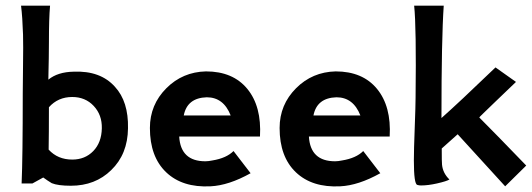

<svg xmlns="http://www.w3.org/2000/svg" viewBox="-20 -645 1870 675"><path d="M430 -194Q429 -103 371 -47Q315 8 229 8Q184 8 162 -1Q147 -10 132 -21L94 0H56Q60 -91 60 -316Q60 -360 61 -419Q62 -483 61 -523Q59 -585 54 -625H156Q152 -582 152 -495Q152 -471 151.5 -440.5Q151 -410 150.5 -392.5Q150 -375 150 -365Q183 -392 239 -393Q333 -397 384 -340Q432 -288 430 -194ZM338 -194Q339 -241 309.5 -272.5Q280 -304 234 -304Q184 -304 152 -268Q152 -175 151 -119Q183 -84 234 -84Q279 -84 308 -114Q337 -144 338 -194Z M894 -165H610Q615 -78 702 -78Q713 -78 727 -81Q776 -89 801 -114L861 -36Q784 7 720 10Q621 15 564 -39.5Q507 -94 507 -195Q507 -277 565 -335Q622 -392 704 -394Q799 -394 849.5 -332.5Q900 -271 894 -165ZM626 -239H791Q766 -303 707 -303Q638 -301 626 -239Z M1350 -165H1066Q1071 -78 1158 -78Q1169 -78 1183 -81Q1232 -89 1257 -114L1317 -36Q1240 7 1176 10Q1077 15 1020 -39.5Q963 -94 963 -195Q963 -277 1021 -335Q1078 -392 1160 -394Q1255 -394 1305.5 -332.5Q1356 -271 1350 -165ZM1082 -239H1247Q1222 -303 1163 -303Q1094 -301 1082 -239Z M1830 -63 1756 10 1589 -173 1533 -123Q1533 -73 1534 -66Q1537 -36 1560 -14Q1551 -8 1516 0Q1485 7 1460 7Q1453 7 1447 5Q1435 2 1435 -81Q1435 -118 1438 -195Q1441 -276 1441 -301Q1444 -550 1436 -625H1540Q1532 -510 1532 -230Q1592 -283 1722 -408L1794 -357Q1752 -317 1722 -288Q1692 -259 1678 -245.5Q1664 -232 1665 -232Q1725 -172 1830 -63Z"/></svg>

Font: GFS Neohellenic Rg
Style: Bold
Weight: 700
Designer: Designed by Takis Katsoulidis and George D. Matthiopoulos.
Foundry: Designed by Takis Katsoulidis and George D. Matthiopoulos.
Version: Version 1.0